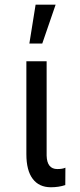

<svg xmlns="http://www.w3.org/2000/svg" viewBox="-20 -788 339 814"><path d="M177.7 -528.3V-128.4Q179.2 -71.3 223.1 -71.3Q245.6 -71.3 257.3 -77.1L256.8 -3.4Q229 5.9 195.8 5.9Q145.5 5.9 118.7 -29.8Q91.8 -65.4 91.8 -134.3V-528.3ZM130.9 -768.1H215.8L159.2 -603.5H104.5Z"/></svg>

Font: MAUL Condensed
Style: Condensed Regular
Weight: 400
Designer: MAUL
Version: Version 1.0; 2020; ttfautohint (v1.8.3)